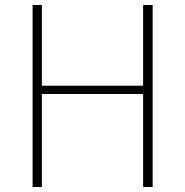

<svg xmlns="http://www.w3.org/2000/svg" viewBox="-20 -746 738 766"><path d="M110 0V-726H147V-404H551V-726H589V0H551V-371H147V0Z"/></svg>

Font: Noto Sans TC Thin Thin
Style: Regular
Weight: 250
Version: Version 2.004-H2;hotconv 1.0.118;makeotfexe 2.5.65603